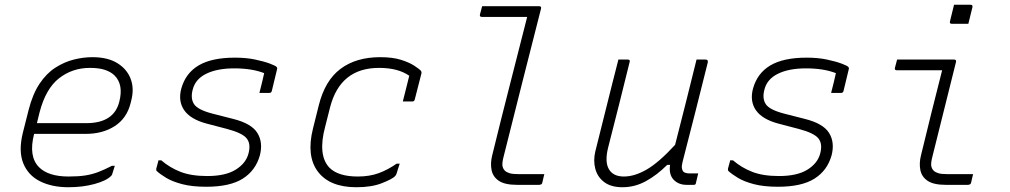

<svg xmlns="http://www.w3.org/2000/svg" viewBox="-20 -776 4240 806"><path d="M368 -536Q432 -536 472.5 -511Q513 -486 528.5 -445Q544 -404 531 -354L528 -342Q512 -279 461.5 -246.5Q411 -214 340 -214H123V-213Q99 -119 144 -74Q183 -35 268 -35Q309 -35 338 -39.5Q367 -44 393 -54Q419 -64 450 -80H462Q460 -72 456.5 -62.5Q453 -53 451 -45Q450 -41 446 -37Q426 -17 376.5 -3.5Q327 10 267 10Q198 10 148 -15Q98 -40 77.5 -91Q57 -142 76 -219L100 -314Q117 -381 146 -424.5Q175 -468 212.5 -492Q250 -516 290 -526Q330 -536 368 -536ZM357 -491Q284 -491 228 -447.5Q172 -404 146 -304L135 -259H342Q459 -259 481 -350Q499 -421 461 -459Q446 -474 421 -482.5Q396 -491 357 -491Z M966 -534Q1014 -534 1051.5 -526Q1089 -518 1113 -509Q1137 -500 1141 -495Q1145 -491 1143 -485L1121 -394Q1119 -386 1111 -386H1069L1071 -394Q1076 -413 1080.5 -432Q1085 -451 1089 -469Q1063 -479 1032 -484Q1001 -489 963 -489Q892 -489 846 -466.5Q800 -444 789 -400Q779 -363 794.5 -339Q810 -315 872 -299L958 -277Q1035 -258 1060 -218.5Q1085 -179 1071 -124Q1053 -60 999 -26Q945 8 846 8Q786 8 744.5 -3Q703 -14 677.5 -29.5Q652 -45 638 -58Q635 -61 636 -68Q639 -81 641.5 -88.5Q644 -96 645 -103H657Q693 -72 738 -54.5Q783 -37 850 -37Q926 -37 969 -63.5Q1012 -90 1023 -131Q1034 -172 1015.5 -195Q997 -218 932 -235L848 -257Q780 -275 753.5 -313Q727 -351 741 -404Q759 -469 814 -501.5Q869 -534 966 -534Z M1576 -536Q1628 -536 1663 -525Q1698 -514 1718.5 -500.5Q1739 -487 1745 -481Q1751 -475 1749 -467L1721 -358Q1719 -350 1711 -350H1671L1674 -362Q1680 -387 1686.5 -411.5Q1693 -436 1698 -458Q1651 -491 1571 -491Q1409 -491 1366 -327L1345 -244Q1329 -185 1333.5 -141.5Q1338 -98 1363 -72Q1400 -35 1482 -35Q1531 -35 1569.5 -49Q1608 -63 1645 -89H1658Q1655 -79 1651.5 -69Q1648 -59 1645 -48Q1643 -41 1638 -36Q1626 -24 1583 -7Q1540 10 1476 10Q1364 10 1314.5 -55.5Q1265 -121 1294 -237L1318 -333Q1344 -438 1409.5 -487Q1475 -536 1576 -536Z M2004 -750H2243Q2254 -750 2251 -739Q2212 -585 2173.5 -434Q2135 -283 2095 -122Q2088 -96 2089 -82.5Q2090 -69 2100 -59Q2108 -52 2120.5 -48.5Q2133 -45 2158 -45H2265Q2263 -36 2261 -28.5Q2259 -21 2257 -11Q2256 -4 2251.5 -2Q2247 0 2243 0H2151Q2099 0 2074 -17Q2049 -34 2043.5 -62.5Q2038 -91 2046 -123Q2084 -278 2120 -418.5Q2156 -559 2193 -705H2003Q1992 -705 1995 -716Q1997 -724 1999.5 -733Q2002 -742 2004 -750Z M2576 -526H2615Q2627 -526 2623 -515Q2601 -426 2578.5 -336Q2556 -246 2533 -157Q2518 -97 2536 -66Q2554 -35 2599 -35Q2644 -35 2695 -64.5Q2746 -94 2814 -168Q2837 -257 2859.5 -347Q2882 -437 2904 -526H2942Q2954 -526 2951 -513Q2926 -411 2899 -306Q2872 -201 2846 -99Q2841 -80 2842.5 -70.5Q2844 -61 2848 -56Q2856 -48 2876 -48H2911Q2909 -39 2906 -27Q2903 -15 2901 -6Q2900 0 2892 0H2863Q2828 0 2807.5 -22Q2787 -44 2793 -84H2781Q2738 -41 2691.5 -15.5Q2645 10 2593 10Q2545 10 2516.5 -11.5Q2488 -33 2479 -67.5Q2470 -102 2479 -140L2551 -428Q2557 -451 2563 -475Q2569 -499 2576 -526Z M3366 -534Q3414 -534 3451.5 -526Q3489 -518 3513 -509Q3537 -500 3541 -495Q3545 -491 3543 -485L3521 -394Q3519 -386 3511 -386H3469L3471 -394Q3476 -413 3480.5 -432Q3485 -451 3489 -469Q3463 -479 3432 -484Q3401 -489 3363 -489Q3292 -489 3246 -466.5Q3200 -444 3189 -400Q3179 -363 3194.5 -339Q3210 -315 3272 -299L3358 -277Q3435 -258 3460 -218.5Q3485 -179 3471 -124Q3453 -60 3399 -26Q3345 8 3246 8Q3186 8 3144.5 -3Q3103 -14 3077.5 -29.5Q3052 -45 3038 -58Q3035 -61 3036 -68Q3039 -81 3041.5 -88.5Q3044 -96 3045 -103H3057Q3093 -72 3138 -54.5Q3183 -37 3250 -37Q3326 -37 3369 -63.5Q3412 -90 3423 -131Q3434 -172 3415.5 -195Q3397 -218 3332 -235L3248 -257Q3180 -275 3153.5 -313Q3127 -351 3141 -404Q3159 -469 3214 -501.5Q3269 -534 3366 -534Z M3746 -526H3985Q3996 -526 3993 -515Q3968 -417 3944.5 -320.5Q3921 -224 3895 -122Q3888 -96 3889 -82.5Q3890 -69 3900 -59Q3908 -52 3920.5 -48.5Q3933 -45 3958 -45H4065Q4063 -36 4061 -28.5Q4059 -21 4057 -11Q4056 -4 4051.5 -2Q4047 0 4043 0H3951Q3899 0 3874 -17Q3849 -34 3843.5 -62.5Q3838 -91 3846 -123Q3869 -218 3890.5 -304.5Q3912 -391 3935 -481H3745Q3734 -481 3737 -492Q3739 -500 3741.5 -509Q3744 -518 3746 -526ZM3985 -756H4054Q4065 -756 4062 -745L4045 -676H3976Q3965 -676 3968 -687Z"/></svg>

Font: Recursive Mn Lnr St Lt
Style: Italic
Weight: 300
Italic angle: -15°
Monospace: yes
Version: Version 1.079;hotconv 1.0.112;makeotfexe 2.5.65598; ttfautoh